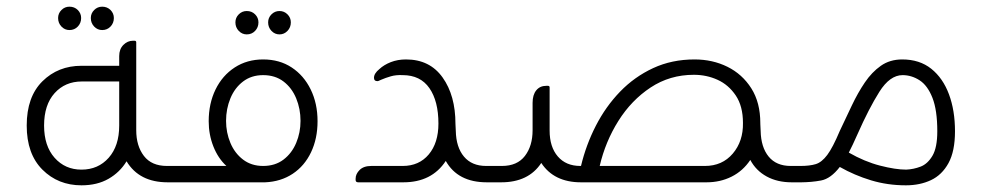

<svg xmlns="http://www.w3.org/2000/svg" viewBox="-20 -546 2950 575"><path d="M188 -456Q174 -456 164 -466.5Q154 -477 154 -492Q154 -506 164 -516Q174 -526 188 -526Q203 -526 213 -516Q223 -506 223 -492Q223 -477 213 -466.5Q203 -456 188 -456ZM286 -456Q272 -456 262 -466.5Q252 -477 252 -492Q252 -506 262 -516Q272 -526 286 -526Q301 -526 311 -516Q321 -506 321 -492Q321 -477 311 -466.5Q301 -456 286 -456ZM480 -49H513V0H482Q397 0 359 -63Q339 -30 305 -10.5Q271 9 224 9Q154 9 107 -38Q60 -85 60 -170Q60 -256 107 -302.5Q154 -349 224 -349H337V-378Q337 -399 349.5 -411.5Q362 -424 378 -424H383Q388 -424 388 -419V-156Q388 -109 411 -79Q434 -49 480 -49ZM224 -38Q274 -38 305.5 -73.5Q337 -109 337 -170V-302H225Q175 -302 143.5 -267Q112 -232 112 -170Q112 -109 143.5 -73.5Q175 -38 224 -38Z M719 -443Q705 -443 695 -453.5Q685 -464 685 -479Q685 -493 695 -503Q705 -513 719 -513Q734 -513 744 -503Q754 -493 754 -479Q754 -464 744 -453.5Q734 -443 719 -443ZM817 -443Q803 -443 793 -453.5Q783 -464 783 -479Q783 -493 793 -503Q803 -513 817 -513Q831 -513 841 -503Q851 -493 851 -479Q851 -464 841 -453.5Q831 -443 817 -443ZM768 -368Q817 -368 853.5 -344Q890 -320 910.5 -278Q931 -236 931 -183Q931 -131 911.5 -90Q892 -49 856.5 -25.5Q821 -2 774 0H502V-49H658Q633 -72 619 -107.5Q605 -143 605 -183Q605 -236 625.5 -278Q646 -320 683 -344Q720 -368 768 -368ZM768 -49Q804 -49 829 -68Q854 -87 867 -118Q880 -149 880 -184Q880 -220 867 -251.5Q854 -283 829 -302Q804 -321 768 -321Q733 -321 708 -302Q683 -283 670 -251.5Q657 -220 657 -184Q657 -149 670 -118Q683 -87 708 -68Q733 -49 768 -49Z M1436 -49H1469V0H1438Q1351 0 1315 -64Q1273 0 1188 0H1053Q1045 0 1045 -7V-11Q1045 -25 1057 -37Q1069 -49 1092 -49H1186Q1235 -49 1264 -83.5Q1293 -118 1293 -176Q1293 -243 1266 -282Q1239 -321 1186 -321Q1166 -322 1150.5 -317.5Q1135 -313 1121 -307Q1118 -306 1115.5 -304.5Q1113 -303 1110 -303Q1100 -303 1100 -313Q1100 -326 1116 -339Q1130 -352 1150.5 -360Q1171 -368 1196 -368Q1267 -368 1305.5 -314Q1344 -260 1344 -175L1345 -154Q1346 -105 1369.5 -77Q1393 -49 1436 -49Z M2348 -49H2382V0H2351Q2308 0 2276 -17.5Q2244 -35 2227 -67Q2205 -34 2171 -17Q2137 0 2096 0H1720Q1639 0 1601 -58Q1563 0 1481 0H1459V-49H1483Q1529 -49 1552 -79Q1575 -109 1575 -156V-238Q1575 -262 1586 -275.5Q1597 -289 1616 -289H1621Q1626 -289 1626 -284V-155Q1626 -106 1650.5 -77.5Q1675 -49 1718 -49H1720Q1735 -112 1764.5 -169.5Q1794 -227 1837 -271.5Q1880 -316 1936 -342Q1992 -368 2060 -368Q2114 -368 2158.5 -346Q2203 -324 2230 -281.5Q2257 -239 2257 -177V-175L2258 -154Q2259 -105 2282 -77Q2305 -49 2348 -49ZM1776 -49H2091Q2143 -49 2174.5 -86Q2206 -123 2205 -178Q2205 -228 2183.5 -260Q2162 -292 2129 -307Q2096 -322 2058 -322Q1986 -322 1928.5 -284Q1871 -246 1832 -184Q1793 -122 1776 -49Z M2682 -368Q2734 -368 2769 -340Q2804 -312 2822 -263.5Q2840 -215 2840 -153Q2840 -93 2820.5 -57.5Q2801 -22 2768 -6.5Q2735 9 2693 9Q2638 9 2588.5 -6Q2539 -21 2495 -46Q2468 -11 2439 -5.5Q2410 0 2377 0H2371V-49H2377Q2405 -49 2423 -54.5Q2441 -60 2457.5 -82Q2474 -104 2495 -154Q2513 -192 2531 -230Q2549 -268 2570 -299Q2591 -330 2618 -349Q2645 -368 2682 -368ZM2694 -38Q2716 -39 2737 -47Q2758 -55 2772.5 -79.5Q2787 -104 2787 -153Q2787 -216 2772.5 -253Q2758 -290 2734 -305.5Q2710 -321 2683 -321Q2645 -321 2613.5 -271Q2582 -221 2548 -144Q2533 -110 2522 -89Q2569 -62 2615.5 -50Q2662 -38 2694 -38Z"/></svg>

Font: Zain Light
Style: Regular
Weight: 300
Designer: Zain,Boutros
Foundry: Mobile Telecommunications Company (Zain), 2024
Version: Version 1.51; ttfautohint (v1.8.4)